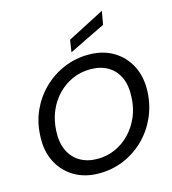

<svg xmlns="http://www.w3.org/2000/svg" viewBox="-136 -1061 1060 1183"><g transform="rotate(-15 394.5 -469.5)"><path d="M350 12Q259 12 191.5 -28.5Q124 -69 88.5 -140Q53 -211 58 -303Q61 -390 94.5 -464Q128 -538 185.5 -594Q243 -650 317 -681Q391 -712 474 -712Q566 -712 633 -671.5Q700 -631 735.5 -560.5Q771 -490 767 -398Q763 -311 729.5 -236.5Q696 -162 639 -106Q582 -50 508.5 -19Q435 12 350 12ZM364 -77Q424 -77 477 -100.5Q530 -124 571 -167Q612 -210 636.5 -267.5Q661 -325 663 -393Q667 -464 643.5 -515.5Q620 -567 573.5 -594.5Q527 -622 461 -622Q400 -622 347 -598.5Q294 -575 253 -532.5Q212 -490 188 -433Q164 -376 161 -308Q157 -237 181 -185Q205 -133 252 -105Q299 -77 364 -77ZM377 -753 389 -830 623 -951H624L609 -866Z"/></g></svg>

Font: DM Sans 28pt Medium
Style: Italic
Weight: 500
Italic angle: -10°
Version: Version 4.004;gftools[0.9.30]